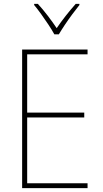

<svg xmlns="http://www.w3.org/2000/svg" viewBox="-20 -969 528 989"><path d="M431 0H94V-714H431V-689H120V-389H414V-364H120V-25H431ZM260 -792Q248 -814 229.5 -842Q211 -870 191.5 -897Q172 -924 156 -943V-949H175Q200 -922 226 -888Q252 -854 272 -824Q315 -887 370 -949H389V-943Q372 -922 352 -895Q332 -868 314 -841Q296 -814 283 -792Z"/></svg>

Font: Noto Sans SemiCondensed Thin
Style: Regular
Weight: 100
Width: 4
Designer: Monotype Design Team
Foundry: Monotype Imaging Inc.
Version: Version 2.013; ttfautohint (v1.8.4.7-5d5b)